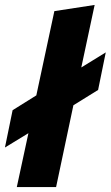

<svg xmlns="http://www.w3.org/2000/svg" viewBox="-34 -757 448 777"><path d="M34 0 81 -218 -14 -160 17 -311 113 -371 186 -712 349 -737 295 -484 394 -545 363 -393 263 -331 193 0Z"/></svg>

Font: Red Hat Text
Style: Bold Italic
Weight: 700
Italic angle: -12°
Designer: Pentagram, MCKL
Foundry: Pentagram, MCKL
Version: Version 1.023; ttfautohint (v1.8.3)